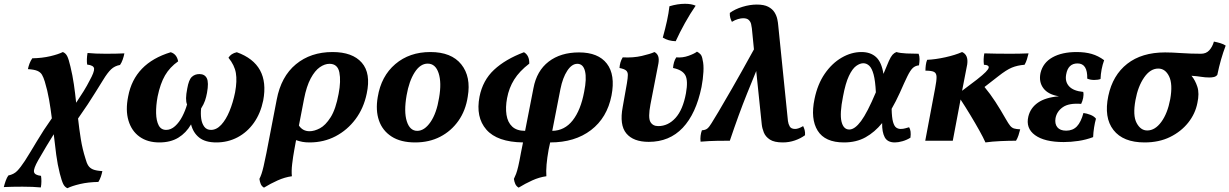

<svg xmlns="http://www.w3.org/2000/svg" viewBox="-130 -741 6474 1011"><path d="M85 246Q66 244 41 243Q16 242 -12 242Q-38 242 -64 242.5Q-90 243 -110 244Q-106 228 -100 211Q-94 194 -86 183Q-57 177 -39.5 159Q-22 141 1 106Q29 62 64 3Q99 -56 143 -118Q137 -167 128.5 -216Q120 -265 106 -311Q99 -334 91 -347.5Q83 -361 66.5 -368Q50 -375 17 -377Q20 -392 25.5 -406.5Q31 -421 40 -434Q92 -435 134.5 -445Q177 -455 201 -467Q216 -461 224 -445Q232 -429 241 -390Q252 -345 259 -297Q266 -249 271 -200Q292 -231 310.5 -261Q329 -291 342 -317Q367 -362 365.5 -379.5Q364 -397 329 -401Q327 -413 327.5 -429.5Q328 -446 331 -462Q350 -460 375 -459Q400 -458 427 -458Q454 -458 480 -458.5Q506 -459 525 -460Q522 -444 516 -427Q510 -410 502 -399Q474 -394 455 -376Q436 -358 413 -320Q389 -282 371 -252.5Q353 -223 332 -191.5Q311 -160 281 -117Q287 -62 295.5 -9Q304 44 320 94Q326 117 334.5 130.5Q343 144 359.5 151Q376 158 409 160Q406 175 401 189.5Q396 204 388 217Q334 218 291.5 228Q249 238 225 250Q211 244 203 228Q195 212 185 173Q173 126 166 73.5Q159 21 153 -34Q138 -11 115.5 27Q93 65 71 103Q46 147 49 164Q52 181 86 185Q88 197 88 213.5Q88 230 85 246Z M709 9Q647 9 605 -21Q563 -51 546.5 -106Q530 -161 545 -234Q578 -408 769 -466Q801 -456 808 -418Q764 -387 739 -344Q714 -301 700 -233Q691 -185 692 -145Q693 -105 705.5 -81Q718 -57 745 -57Q770 -57 792 -77Q814 -97 830 -128Q846 -159 855 -191Q844 -215 856 -275Q864 -321 880 -336Q896 -351 920 -351Q948 -351 959 -329Q970 -307 960 -252Q956 -230 949.5 -211Q943 -192 929 -170Q926 -142 929.5 -116.5Q933 -91 945.5 -74Q958 -57 981 -57Q1010 -57 1035 -84Q1060 -111 1078.5 -156Q1097 -201 1108 -255Q1119 -315 1112 -356.5Q1105 -398 1073 -437Q1086 -459 1117 -466Q1292 -403 1256 -212Q1242 -144 1207 -94.5Q1172 -45 1121 -18Q1070 9 1009 9Q951 9 919 -16.5Q887 -42 876 -86Q850 -41 809 -16Q768 9 709 9Z M1260 247Q1248 240 1243 228Q1238 216 1236 201Q1242 189 1247 174.5Q1252 160 1258 134.5Q1264 109 1273 64L1327 -216Q1350 -338 1428 -402.5Q1506 -467 1621 -467Q1726 -467 1775 -411Q1824 -355 1801 -248Q1785 -171 1742 -113.5Q1699 -56 1637 -23.5Q1575 9 1500 9Q1478 9 1462.5 6Q1447 3 1429 -3L1420 46Q1413 84 1408.5 122Q1404 160 1407 187Q1370 192 1332 209Q1294 226 1260 247ZM1471 -220 1444 -80Q1464 -50 1500 -50Q1525 -50 1554.5 -65.5Q1584 -81 1611 -123.5Q1638 -166 1653 -247Q1666 -314 1657 -359.5Q1648 -405 1605 -405Q1580 -405 1554 -387Q1528 -369 1506 -328Q1484 -287 1471 -220Z M2056 9Q1980 9 1932 -22Q1884 -53 1865.5 -106.5Q1847 -160 1859 -230Q1877 -340 1951.5 -403.5Q2026 -467 2136 -467Q2247 -467 2299 -402Q2351 -337 2333 -232Q2322 -159 2284 -105Q2246 -51 2188 -21Q2130 9 2056 9ZM2067 -52Q2105 -52 2137 -98.5Q2169 -145 2182 -226Q2196 -306 2179.5 -356Q2163 -406 2122 -406Q2083 -406 2053.5 -360Q2024 -314 2011 -239Q1996 -153 2012 -102.5Q2028 -52 2067 -52Z M2601 247Q2589 240 2583.5 228Q2578 216 2576 201Q2582 189 2587.5 174.5Q2593 160 2599 134.5Q2605 109 2613 64L2624 9Q2488 7 2431 -58.5Q2374 -124 2395 -232Q2412 -318 2471.5 -373.5Q2531 -429 2629 -466Q2658 -449 2657 -406Q2605 -366 2577.5 -322Q2550 -278 2540 -224Q2531 -176 2537 -136.5Q2543 -97 2567 -74.5Q2591 -52 2635 -52L2679 -277Q2696 -368 2759 -416.5Q2822 -465 2919 -465Q3020 -465 3065.5 -406Q3111 -347 3090 -238Q3067 -121 2982 -56Q2897 9 2767 9L2759 46Q2751 90 2748 125.5Q2745 161 2747 187Q2710 192 2672.5 209Q2635 226 2601 247ZM2821 -272 2778 -52Q2843 -53 2885.5 -107Q2928 -161 2946 -258Q2960 -327 2950.5 -366Q2941 -405 2910 -405Q2881 -405 2857 -368.5Q2833 -332 2821 -272Z M3286 6Q3205 6 3168 -38.5Q3131 -83 3149 -178L3171 -302Q3176 -331 3176 -346.5Q3176 -362 3166.5 -370Q3157 -378 3132 -383Q3133 -398 3137 -412Q3141 -426 3149 -439Q3204 -436 3249.5 -446.5Q3295 -457 3316 -467Q3330 -460 3335.5 -445.5Q3341 -431 3337 -407L3295 -191Q3282 -122 3294.5 -99.5Q3307 -77 3336 -77Q3388 -77 3427 -120Q3466 -163 3482 -250Q3494 -317 3478.5 -345Q3463 -373 3414 -383Q3415 -398 3419 -412.5Q3423 -427 3431 -439Q3464 -436 3495 -447Q3526 -458 3540 -469Q3552 -463 3559.5 -454Q3567 -445 3570 -424Q3576 -401 3574 -363Q3572 -325 3564 -283Q3535 -142 3465 -68Q3395 6 3286 6ZM3428 -524Q3389 -525 3360 -543Q3373 -590 3382 -631Q3391 -672 3395 -708Q3438 -721 3477 -721Q3511 -721 3533 -711Q3504 -669 3476.5 -619.5Q3449 -570 3428 -524Z M3559 5Q3557 -10 3559 -26Q3561 -42 3566 -55Q3585 -56 3595 -64.5Q3605 -73 3617 -93Q3628 -110 3653.5 -153Q3679 -196 3724.5 -275Q3770 -354 3840 -481L3829 -592Q3828 -602 3825 -614.5Q3822 -627 3812.5 -636Q3803 -645 3783 -645Q3772 -645 3756 -640.5Q3740 -636 3724 -626Q3719 -635 3715.5 -647Q3712 -659 3713 -673Q3740 -693 3779.5 -705Q3819 -717 3855 -717Q3893 -717 3915 -705.5Q3937 -694 3948 -676.5Q3959 -659 3963 -640Q3967 -621 3968 -606L4019 -104Q4021 -88 4028.5 -75Q4036 -62 4057 -62Q4074 -62 4099 -77Q4104 -67 4107 -56Q4110 -45 4109 -29Q4086 -12 4055.5 -1.5Q4025 9 3992 9Q3947 9 3924 -6Q3901 -21 3892 -43.5Q3883 -66 3881 -87L3852 -367Q3827 -306 3804 -249Q3781 -192 3759 -131.5Q3737 -71 3713 0Q3685 0 3646 0.5Q3607 1 3559 5Z M4314 9Q4214 9 4175.5 -53Q4137 -115 4159 -220Q4175 -298 4213 -353Q4251 -408 4302 -437.5Q4353 -467 4406 -467Q4454 -467 4483 -440.5Q4512 -414 4522 -352Q4540 -397 4550.5 -420Q4561 -443 4569.5 -452.5Q4578 -462 4590 -467Q4610 -461 4643.5 -459.5Q4677 -458 4707 -458Q4712 -446 4712 -430Q4712 -414 4709 -397Q4689 -395 4676 -382.5Q4663 -370 4648 -339.5Q4633 -309 4608 -252Q4598 -230 4587 -208.5Q4576 -187 4565 -168Q4566 -121 4572.5 -98.5Q4579 -76 4589.5 -69Q4600 -62 4612 -62Q4626 -62 4637.5 -65.5Q4649 -69 4657 -71Q4669 -52 4664 -16Q4645 -4 4622.5 2.5Q4600 9 4582 9Q4543 9 4528.5 -18.5Q4514 -46 4515 -93Q4476 -45 4427.5 -18Q4379 9 4314 9ZM4309 -233Q4291 -143 4301 -101Q4311 -59 4342 -59Q4371 -59 4404 -103.5Q4437 -148 4482 -255Q4479 -316 4470 -349Q4461 -382 4447 -395Q4433 -408 4416 -408Q4398 -408 4378 -393.5Q4358 -379 4340 -341Q4322 -303 4309 -233Z M4742 0 4794 -276Q4802 -317 4801.5 -336.5Q4801 -356 4788 -362.5Q4775 -369 4743 -369Q4743 -383 4745 -398.5Q4747 -414 4752 -426Q4796 -428 4848 -439.5Q4900 -451 4936 -467Q4970 -452 4963 -402L4936 -263L5014 -322Q5047 -348 5060.5 -362Q5074 -376 5076 -384Q5079 -399 5051 -400Q5049 -415 5049.5 -429.5Q5050 -444 5053 -460Q5078 -459 5117 -458.5Q5156 -458 5192 -458Q5214 -458 5238.5 -458.5Q5263 -459 5286 -460Q5282 -444 5277.5 -429Q5273 -414 5265 -400Q5227 -397 5198 -385Q5169 -373 5126 -339L5054 -283Q5084 -247 5111 -205.5Q5138 -164 5167 -113Q5180 -90 5189 -79Q5198 -68 5209.5 -64.5Q5221 -61 5242 -60Q5238 -44 5233 -28.5Q5228 -13 5220 0Q5183 0 5138 2Q5093 4 5059 9Q5048 -16 5026.5 -54.5Q5005 -93 4979 -136Q4953 -179 4928 -217L4887 0Z M5471 7Q5370 7 5320 -29.5Q5270 -66 5285 -128Q5296 -173 5335.5 -200.5Q5375 -228 5446 -234Q5389 -243 5364 -276.5Q5339 -310 5349 -357Q5362 -411 5412 -439Q5462 -467 5539 -467Q5584 -467 5618.5 -457Q5653 -447 5684 -424Q5667 -377 5665 -325Q5652 -320 5631.5 -320Q5611 -320 5595 -327Q5597 -407 5544 -407Q5494 -407 5484 -349Q5477 -311 5499.5 -286.5Q5522 -262 5574 -257Q5577 -242 5573.5 -225Q5570 -208 5563 -194Q5499 -199 5467 -177Q5435 -155 5428 -119Q5423 -89 5437.5 -71Q5452 -53 5484 -53Q5519 -53 5540.5 -75.5Q5562 -98 5575 -146Q5592 -144 5611.5 -136.5Q5631 -129 5641 -116Q5635 -95 5631 -69.5Q5627 -44 5626 -19Q5589 -5 5549 1Q5509 7 5471 7Z M5897 9Q5784 9 5733 -56.5Q5682 -122 5706 -236Q5729 -345 5805.5 -405Q5882 -465 6005 -465Q6040 -465 6090 -461.5Q6140 -458 6194 -458Q6221 -458 6237.5 -476Q6254 -494 6262 -522Q6278 -519 6295 -514Q6312 -509 6324 -501Q6297 -430 6280 -347Q6273 -338 6262 -335.5Q6251 -333 6239 -333Q6216 -333 6195 -336.5Q6174 -340 6144 -342Q6164 -318 6175 -283.5Q6186 -249 6175 -199Q6164 -142 6126.5 -95Q6089 -48 6031 -19.5Q5973 9 5897 9ZM5911 -54Q5952 -54 5985 -99Q6018 -144 6032 -219Q6046 -298 6026 -339Q6006 -380 5969 -380Q5927 -380 5894.5 -333Q5862 -286 5849 -214Q5834 -133 5855 -93.5Q5876 -54 5911 -54Z"/></svg>

Font: Vollkorn
Style: Bold Italic
Weight: 700
Italic angle: -11°
Designer: Friedrich Althausen
Foundry: Friedrich Althausen
Version: Version 5.000; ttfautohint (v1.8.3)